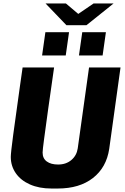

<svg xmlns="http://www.w3.org/2000/svg" viewBox="-20 -1074 720 1104"><path d="M291 -686 257 -447Q242 -338 233.5 -274.5Q225 -211 225 -197Q225 -163 249 -145.5Q273 -128 314 -128Q360 -128 390.5 -154Q421 -180 427 -221L492 -686H673L608 -218Q592 -111 514.5 -50.5Q437 10 312 10H276Q205 10 152 -13.5Q99 -37 70.5 -78.5Q42 -120 42 -172Q42 -194 56 -299.5Q70 -405 95 -581L110 -686ZM430 -994 518 -1054H633L477 -929H362L242 -1054H359ZM358 -755H222L241 -889H377ZM570 -755H434L453 -889H589Z"/></svg>

Font: Chivo ExtraBold Italic
Style: Regular
Weight: 800
Italic angle: -8.05°
Designer: Hector Gatti
Foundry: Omnibus-Type
Version: Version 1.007